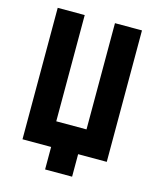

<svg xmlns="http://www.w3.org/2000/svg" viewBox="-125 -818 850 1030"><g transform="rotate(15 300.0 -302.5)"><path d="M225 125V0H66V-730H216V-140H384V-730H534V0H375V125Z"/></g></svg>

Font: JetBrains Mono NL ExtraBold
Style: Regular
Weight: 800
Designer: Philipp Nurullin, Konstantin Bulenkov
Foundry: JetBrains
Version: Version 2.304; ttfautohint (v1.8.4.7-5d5b)